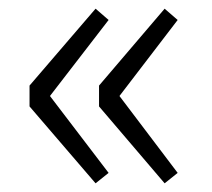

<svg xmlns="http://www.w3.org/2000/svg" viewBox="-20 -500 489 442"><path d="M200 -78 230 -102 95 -279 230 -454 200 -480 48 -303V-255ZM359 -78 389 -102 255 -279 389 -454 359 -480 208 -303V-255Z"/></svg>

Font: Noto Sans KR Light
Style: Regular
Weight: 300
Designer: Ryoko NISHIZUKA 西塚涼子 (kana, bopomofo & ideographs); Paul D. Hunt (Latin, Greek & Cyrillic); Sandoll Communications 산돌커뮤니
Foundry: Adobe
Version: Version 2.004;hotconv 1.0.118;makeotfexe 2.5.65603